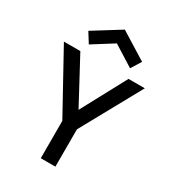

<svg xmlns="http://www.w3.org/2000/svg" viewBox="-224 -1074 1075 1194"><g transform="rotate(30 313.5 -477.0)"><path d="M261 -268 23 -700H141L314 -378L487 -700H604L366 -268V0H261ZM166 -762 121 -834 314 -954 507 -834 462 -762 314 -855Z"/></g></svg>

Font: NT Somic Medium
Style: Regular
Weight: 500
Designer: Ravid Balaliev — lead type designer, mastering
Michael Voronin — secret advisor, marketing
Ivan Kovalenko — best boy
Foundry: NT Type
Version: Version 0.7